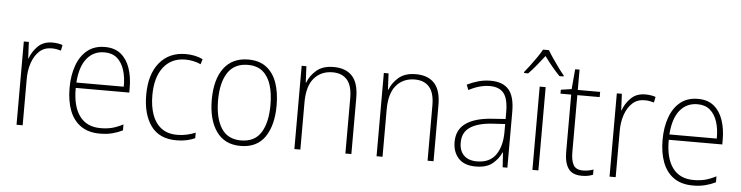

<svg xmlns="http://www.w3.org/2000/svg" viewBox="-47 -984 4689 1215"><g transform="rotate(5 2298.0 -377.0)"><path d="M263 -538Q299 -538 328 -528L321 -492Q307 -496 292.5 -498.5Q278 -501 262 -501Q215 -501 184 -472.5Q153 -444 136.5 -395.5Q120 -347 121 -288V0H82V-529H114L119 -424H121Q136 -468 171 -503Q206 -538 263 -538Z M597 -539Q660 -539 699 -506.5Q738 -474 756.5 -419Q775 -364 775 -297V-265H435Q434 -149 479.5 -87Q525 -25 613 -25Q653 -25 685 -33Q717 -41 756 -61V-23Q723 -7 688.5 1.5Q654 10 612 10Q538 10 490 -24Q442 -58 419 -119Q396 -180 396 -262Q396 -341 418.5 -404Q441 -467 485.5 -503Q530 -539 597 -539ZM597 -505Q528 -505 485.5 -453Q443 -401 436 -299H737Q738 -358 723 -405Q708 -452 677 -478.5Q646 -505 597 -505Z M1098 10Q989 10 936 -63.5Q883 -137 883 -260Q883 -391 944 -465Q1005 -539 1111 -539Q1171 -539 1219 -516L1209 -483Q1185 -494 1160 -499Q1135 -504 1111 -504Q1022 -504 972 -439.5Q922 -375 922 -261Q922 -192 940.5 -139Q959 -86 998.5 -55.5Q1038 -25 1100 -25Q1131 -25 1160.5 -31.5Q1190 -38 1216 -49V-14Q1193 -3 1163 3.5Q1133 10 1098 10Z M1711 -265Q1711 -139 1660 -64.5Q1609 10 1505 10Q1404 10 1351.5 -64.5Q1299 -139 1299 -266Q1299 -395 1353 -467Q1407 -539 1508 -539Q1578 -539 1623 -504.5Q1668 -470 1689.5 -408.5Q1711 -347 1711 -265ZM1339 -266Q1339 -154 1379.5 -89.5Q1420 -25 1505 -25Q1592 -25 1632 -89Q1672 -153 1672 -265Q1672 -336 1655.5 -390Q1639 -444 1603 -474.5Q1567 -505 1508 -505Q1423 -505 1381 -442Q1339 -379 1339 -266Z M2050 -539Q2127 -539 2168 -495Q2209 -451 2209 -356V0H2171V-351Q2171 -431 2138.5 -468Q2106 -505 2047 -505Q1973 -505 1929 -454Q1885 -403 1885 -300V0H1847V-529H1877L1882 -426H1885Q1901 -470 1941 -504.5Q1981 -539 2050 -539Z M2572 -539Q2649 -539 2690 -495Q2731 -451 2731 -356V0H2693V-351Q2693 -431 2660.5 -468Q2628 -505 2569 -505Q2495 -505 2451 -454Q2407 -403 2407 -300V0H2369V-529H2399L2404 -426H2407Q2423 -470 2463 -504.5Q2503 -539 2572 -539Z M3047 -539Q3125 -539 3162.5 -495.5Q3200 -452 3200 -355V0H3170L3164 -94H3162Q3143 -52 3105.5 -21Q3068 10 2999 10Q2926 10 2889.5 -30Q2853 -70 2853 -133Q2853 -212 2911 -252.5Q2969 -293 3076 -300L3162 -306V-349Q3162 -434 3133.5 -469.5Q3105 -505 3045 -505Q3013 -505 2980 -496Q2947 -487 2911 -468L2898 -501Q2932 -518 2969.5 -528.5Q3007 -539 3047 -539ZM3079 -269Q2989 -263 2940.5 -230.5Q2892 -198 2892 -133Q2892 -80 2921.5 -51.5Q2951 -23 3004 -23Q3084 -23 3122.5 -76.5Q3161 -130 3162 -219V-274Z M3397 0H3359V-529H3397ZM3397 -764Q3410 -742 3429.5 -713.5Q3449 -685 3469 -657.5Q3489 -630 3504 -613V-606H3478Q3453 -631 3426.5 -663.5Q3400 -696 3379 -725Q3357 -697 3330.5 -664Q3304 -631 3279 -606H3253V-613Q3269 -632 3289.5 -659.5Q3310 -687 3329 -714.5Q3348 -742 3360 -764Z M3678 -24Q3697 -24 3714 -27.5Q3731 -31 3744 -36V-3Q3730 3 3713 6.5Q3696 10 3673 10Q3613 10 3587.5 -26.5Q3562 -63 3562 -133V-496H3494V-521L3562 -531L3573 -658H3601V-529H3743V-496H3601V-135Q3601 -80 3617.5 -52Q3634 -24 3678 -24Z M4030 -538Q4066 -538 4095 -528L4088 -492Q4074 -496 4059.5 -498.5Q4045 -501 4029 -501Q3982 -501 3951 -472.5Q3920 -444 3903.5 -395.5Q3887 -347 3888 -288V0H3849V-529H3881L3886 -424H3888Q3903 -468 3938 -503Q3973 -538 4030 -538Z M4364 -539Q4427 -539 4466 -506.5Q4505 -474 4523.5 -419Q4542 -364 4542 -297V-265H4202Q4201 -149 4246.5 -87Q4292 -25 4380 -25Q4420 -25 4452 -33Q4484 -41 4523 -61V-23Q4490 -7 4455.5 1.5Q4421 10 4379 10Q4305 10 4257 -24Q4209 -58 4186 -119Q4163 -180 4163 -262Q4163 -341 4185.5 -404Q4208 -467 4252.5 -503Q4297 -539 4364 -539ZM4364 -505Q4295 -505 4252.5 -453Q4210 -401 4203 -299H4504Q4505 -358 4490 -405Q4475 -452 4444 -478.5Q4413 -505 4364 -505Z"/></g></svg>

Font: Noto Sans Ethiopic SemiCondensed ExtraLight
Style: Regular
Weight: 200
Width: 4
Designer: Monotype Design Team
Foundry: Monotype Imaging Inc.
Version: Version 2.102; ttfautohint (v1.8.4.7-5d5b)